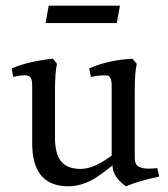

<svg xmlns="http://www.w3.org/2000/svg" viewBox="-20 -638 590 674"><path d="M453 -85Q453 -59 468 -52.5Q483 -46 500 -46Q517 -46 532 -48L539 -18Q470 -4 422 16Q375 -18 375 -57L339 -30Q280 16 220 16Q93 16 93 -135V-338Q93 -370 76 -373Q61 -375 36 -370L26 -368L21 -398Q80 -423 166 -432L180 -414Q173 -384 173 -316V-155Q173 -98 194.5 -71.5Q216 -45 263 -45Q310 -45 372 -92V-338Q372 -370 356 -373Q338 -375 310 -370L299 -368L293 -398Q359 -427 445 -432L460 -414Q453 -384 453 -316ZM140 -557 151 -618H401L390 -557Z"/></svg>

Font: Buenard
Style: Regular
Weight: 400
Designer: Gustavo Ibarra
Foundry: FontFuror
Version: Version 1.001 2011